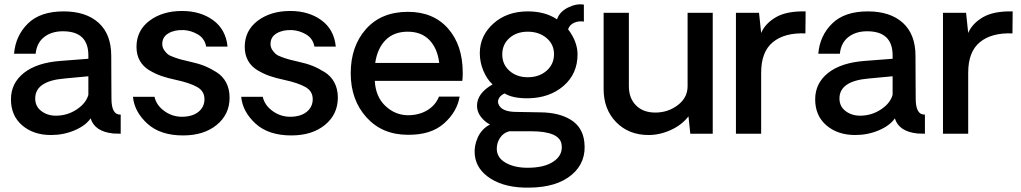

<svg xmlns="http://www.w3.org/2000/svg" viewBox="-20 -608 4643 873"><path d="M211.9 5.9Q131.8 5.9 80.8 -38.1Q29.8 -82 29.8 -156Q29.8 -230 88.9 -276.6Q147.9 -323.2 255.9 -331.1L381.8 -340.8V-356Q381.8 -465.8 266.1 -465.8Q214.4 -465.8 180.7 -439.5Q147 -413.1 142.1 -363.8H43.9Q50.8 -445.8 106.9 -501Q163.1 -556.2 269 -556.2Q371.1 -556.2 428.5 -504.2Q485.8 -452.1 485.8 -354Q485.8 -308.1 486.3 -237.1Q486.8 -166 486.8 -159.2Q486.8 -85 528.8 -86.9V0Q506.8 0 495.1 -1Q410.2 -9.8 392.1 -69.8Q369.1 -36.6 319.1 -15.4Q269 5.9 211.9 5.9ZM233.9 -82Q285.6 -82 328.4 -110.1Q371.1 -138.2 381.8 -176.8V-261.2L272.9 -251Q140.1 -239.7 140.1 -160.2Q140.1 -124 168 -103Q195.8 -82 233.9 -82Z M812.5 7.8Q708.5 7.8 649.7 -46.1Q590.8 -100.1 584.5 -168H682.6Q690.4 -129.9 727.5 -103Q764.6 -76.2 810.5 -77.1Q856.4 -78.1 883.1 -100.1Q909.7 -122.1 909.7 -157.2Q909.7 -193.4 876.7 -212.2Q843.8 -231 778.8 -245.1Q741.7 -252.9 714.1 -262.5Q686.5 -272 658.7 -288.6Q630.9 -305.2 615.7 -332Q600.6 -358.9 600.6 -395Q600.6 -469.2 659.7 -513.7Q718.8 -558.1 807.6 -558.1Q891.6 -558.1 949.2 -516.1Q1006.8 -474.1 1014.6 -396H917.5Q910.6 -433.1 880.1 -451.2Q849.6 -469.2 815.9 -471.2Q773.9 -473.1 745.8 -456.5Q717.8 -439.9 717.8 -408.2Q717.8 -393.1 725.8 -381.1Q733.9 -369.1 742.2 -362.1Q750.5 -355 772 -347.4Q793.5 -339.8 805.2 -336.9Q816.9 -334 845.7 -327.1Q881.8 -319.3 908.7 -308.6Q935.5 -297.9 964.1 -280Q992.7 -262.2 1008.3 -232.7Q1023.9 -203.1 1023.9 -164.1Q1023.9 -87.9 965.3 -40Q906.7 7.8 812.5 7.8Z M1304.7 7.8Q1200.7 7.8 1141.8 -46.1Q1083 -100.1 1076.7 -168H1174.8Q1182.6 -129.9 1219.7 -103Q1256.8 -76.2 1302.7 -77.1Q1348.6 -78.1 1375.2 -100.1Q1401.9 -122.1 1401.9 -157.2Q1401.9 -193.4 1368.9 -212.2Q1335.9 -231 1271 -245.1Q1233.9 -252.9 1206.3 -262.5Q1178.7 -272 1150.9 -288.6Q1123 -305.2 1107.9 -332Q1092.8 -358.9 1092.8 -395Q1092.8 -469.2 1151.9 -513.7Q1210.9 -558.1 1299.8 -558.1Q1383.8 -558.1 1441.4 -516.1Q1499 -474.1 1506.8 -396H1409.7Q1402.8 -433.1 1372.3 -451.2Q1341.8 -469.2 1308.1 -471.2Q1266.1 -473.1 1238 -456.5Q1210 -439.9 1210 -408.2Q1210 -393.1 1218 -381.1Q1226.1 -369.1 1234.4 -362.1Q1242.7 -355 1264.2 -347.4Q1285.6 -339.8 1297.4 -336.9Q1309.1 -334 1337.9 -327.1Q1374 -319.3 1400.9 -308.6Q1427.7 -297.9 1456.3 -280Q1484.9 -262.2 1500.5 -232.7Q1516.1 -203.1 1516.1 -164.1Q1516.1 -87.9 1457.5 -40Q1398.9 7.8 1304.7 7.8Z M2084 -276.9Q2084 -252.9 2082 -240.2H1684.1Q1688 -168.5 1731.9 -126.7Q1775.9 -85 1834 -84Q1884.8 -84 1922.4 -106.4Q1960 -128.9 1976.1 -168.9H2069.8Q2058.6 -100.1 1999.3 -47.1Q1939.9 5.9 1835 4.9Q1717.8 4.9 1646.2 -74.5Q1574.7 -153.8 1574.7 -274.9Q1574.7 -397.9 1644.3 -476.1Q1713.9 -554.2 1835 -554.2Q1950.2 -554.2 2017.1 -478.5Q2084 -402.8 2084 -276.9ZM1834 -463.9Q1771 -463.9 1733.4 -426Q1695.8 -388.2 1686 -321.8H1977.1Q1969.2 -387.7 1932.6 -425.8Q1896 -463.9 1834 -463.9Z M2386.7 245.1Q2279.8 247.1 2212.4 205.1Q2145 163.1 2138.7 95.2Q2134.8 56.2 2152.3 17.1Q2169.9 -22 2208 -42Q2185.1 -53.2 2167 -76.2Q2148.9 -99.1 2148.9 -127Q2148.9 -184.1 2219.7 -224.1Q2193.8 -248 2177.7 -286.6Q2161.6 -325.2 2161.6 -366.2Q2161.6 -445.3 2223.1 -500.7Q2284.7 -556.2 2379.9 -556.2Q2459 -556.2 2512.7 -520Q2523.9 -554.2 2562.3 -573.5Q2600.6 -592.8 2634.8 -586.9V-509.8Q2611.8 -513.7 2591.3 -504.9Q2570.8 -496.1 2563 -475.1Q2606 -418 2606 -360.8Q2606 -272.9 2543 -218Q2480 -163.1 2382.8 -161.1Q2311 -160.2 2274.9 -183.1Q2257.8 -176.3 2249.8 -163.1Q2241.7 -149.9 2245.6 -137.2Q2257.8 -99.1 2328.6 -99.1L2438 -97.2Q2522.9 -96.2 2575.9 -63Q2628.9 -29.8 2636.7 36.1Q2647.9 128.9 2579.8 186.5Q2511.7 244.1 2386.7 245.1ZM2499 -361.8Q2499 -406.7 2464.8 -435.3Q2430.7 -463.9 2379.6 -463.9Q2328.6 -463.9 2296.1 -434.8Q2263.7 -405.8 2263.7 -360.8Q2263.7 -314.9 2296.6 -285.9Q2329.6 -256.8 2379.9 -256.8Q2431.6 -256.8 2465.3 -286.4Q2499 -315.9 2499 -361.8ZM2533.7 50.8Q2526.9 -11.2 2394 -11.2H2295.9Q2269 -4.4 2253.9 18.3Q2238.8 41 2238.8 67.9Q2238.8 108.9 2278.8 131.8Q2318.8 154.8 2378.9 154.8Q2456.1 154.8 2497.8 125.7Q2539.6 96.7 2533.7 50.8Z M3220.7 -549.8V0H3118.7L3110.4 -79.1Q3080.6 -40 3030.5 -17.1Q2980.5 5.9 2928.7 5.9Q2838.9 5.9 2781.7 -52.5Q2724.6 -110.8 2724.6 -203.1V-549.8H2839.4V-215.8Q2839.4 -161.6 2871.8 -128.9Q2904.3 -96.2 2959.5 -96.2Q3017.6 -96.2 3062 -130.1Q3106.4 -164.1 3106.4 -215.8V-549.8Z M3643.1 -556.2 3642.1 -456.1Q3547.9 -460 3494.4 -416.5Q3440.9 -373 3440.9 -277.8V0H3326.2V-549.8H3431.2L3440.9 -458Q3459 -501 3507.6 -529.5Q3556.2 -558.1 3643.1 -556.2Z M3868.7 5.9Q3788.6 5.9 3737.5 -38.1Q3686.5 -82 3686.5 -156Q3686.5 -230 3745.6 -276.6Q3804.7 -323.2 3912.6 -331.1L4038.6 -340.8V-356Q4038.6 -465.8 3922.9 -465.8Q3871.1 -465.8 3837.4 -439.5Q3803.7 -413.1 3798.8 -363.8H3700.7Q3707.5 -445.8 3763.7 -501Q3819.8 -556.2 3925.8 -556.2Q4027.8 -556.2 4085.2 -504.2Q4142.6 -452.1 4142.6 -354Q4142.6 -308.1 4143.1 -237.1Q4143.6 -166 4143.6 -159.2Q4143.6 -85 4185.5 -86.9V0Q4163.6 0 4151.9 -1Q4066.9 -9.8 4048.8 -69.8Q4025.9 -36.6 3975.8 -15.4Q3925.8 5.9 3868.7 5.9ZM3890.6 -82Q3942.4 -82 3985.1 -110.1Q4027.8 -138.2 4038.6 -176.8V-261.2L3929.7 -251Q3796.9 -239.7 3796.9 -160.2Q3796.9 -124 3824.7 -103Q3852.5 -82 3890.6 -82Z M4584.5 -556.2 4583.5 -456.1Q4489.3 -460 4435.8 -416.5Q4382.3 -373 4382.3 -277.8V0H4267.6V-549.8H4372.6L4382.3 -458Q4400.4 -501 4449 -529.5Q4497.6 -558.1 4584.5 -556.2Z"/></svg>

Font: Oakes Grotesk
Style: Medium
Weight: 500
Designer: Samuel Oakes
Foundry: Samuel Oakes
Version: Version 1.0 | wf-rip DC20170320